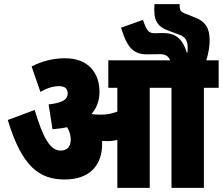

<svg xmlns="http://www.w3.org/2000/svg" viewBox="-20 -916 1086 936"><path d="M478 -215C478 -220 478 -225 477 -229C486 -229 494 -228 503 -228C520 -228 536 -230 552 -234V0H710V-488H816V0H974V-488H1046V-622H986C996 -656 1002 -689 1002 -718C1002 -778 983 -812 925 -833L892 -846C858 -858 855 -866 856 -896H733C727 -817 745 -786 805 -765L849 -749C884 -737 895 -718 895 -683C895 -674 895 -667 893 -659H891C868 -732 833 -755 773 -755C760 -755 746 -754 734 -754C705 -754 695 -766 677 -819L570 -781C601 -680 632 -651 699 -651C719 -651 739 -652 758 -652C788 -652 799 -643 810 -622H508V-488H552V-372C528 -362 501 -357 471 -357C454 -357 439 -358 426 -360C451 -389 465 -425 465 -468C465 -557 414 -632 297 -632C235 -632 181 -616 134 -592L177 -468C208 -486 238 -496 268 -496C296 -496 310 -484 310 -460C310 -433 289 -415 217 -407L236 -286C261 -288 285 -291 307 -296C319 -277 324 -258 325 -237C325 -201 308 -182 275 -182C225 -182 190 -243 149 -380L18 -331C87 -103 172 -41 295 -41C415 -41 478 -108 478 -215Z"/></svg>

Font: Noto Sans Devanagari Condensed Black
Style: Regular
Weight: 900
Width: 3
Designer: Jelle Bosma - Monotype Design Team
Foundry: Monotype Imaging Inc.
Version: Version 2.004